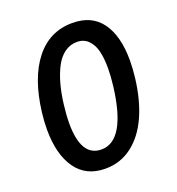

<svg xmlns="http://www.w3.org/2000/svg" viewBox="-133 -832 879 952"><g transform="rotate(-20 306.5 -356.5)"><path d="M276.4 -85Q403.8 -85 437.5 -359.4Q443.8 -412.6 443.8 -453.6Q443.8 -505.9 434.6 -543.5Q425.3 -581.1 402.1 -604.5Q378.9 -627.9 342.8 -627.9Q306.2 -627.9 276.9 -606.4Q247.6 -585 228 -546.9Q208.5 -508.8 195.8 -462.4Q183.1 -416 176.3 -359.9Q169.4 -304.2 169.4 -260.3Q169.4 -85 276.4 -85ZM262.7 11.2Q161.1 11.2 108.2 -63.7Q55.2 -138.7 55.2 -269.5Q55.2 -312.5 61 -359.9Q82 -532.7 157.5 -628.4Q232.9 -724.1 353.5 -724.1Q455.6 -724.1 507.3 -652.8Q559.1 -581.5 559.1 -453.1Q559.1 -409.2 553.2 -359.9Q539.6 -248.5 502.7 -166Q465.8 -83.5 404.3 -36.1Q342.8 11.2 262.7 11.2Z"/></g></svg>

Font: Muli
Style: Semi-BoldItalic
Weight: 600
Italic angle: -7°
Designer: Vernon Adams
Foundry: newtypography
Version: Version 2.0; ttfautohint (v1.00rc1.2-2d82) -l 8 -r 50 -G 200